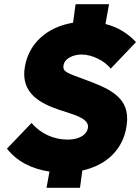

<svg xmlns="http://www.w3.org/2000/svg" viewBox="-20 -811 666 912"><path d="M581 -211C583 -224 584 -236 584 -248C584 -353 496 -392 378 -435C308 -461 281 -469 281 -492C281 -534 329 -552 368 -552C420 -552 479 -520 506 -485L626 -611C586 -654 537 -683 481 -697L498 -791H339L327 -703C203 -683 116 -604 98 -493C96 -481 95 -470 95 -460C95 -368 164 -322 262 -289C324 -268 398 -252 398 -210C398 -179 367 -148 300 -148C237 -148 174 -175 130 -227L13 -105C59 -46 128 -9 215 4L201 81H360L371 -1C489 -27 565 -104 581 -211Z"/></svg>

Font: Arthouse Owned Black
Style: Italic
Weight: 900
Italic angle: -10°
Designer: Jeremy Tribby
Foundry: Tribby Type
Version: Version 1.000;PS 001.000;hotconv 1.0.88;makeotf.lib2.5.64775